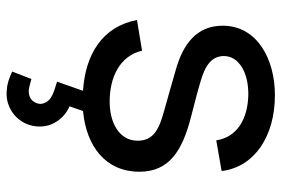

<svg xmlns="http://www.w3.org/2000/svg" viewBox="-158 -460 869 593"><g transform="rotate(90 276.5 -163.5)"><path d="M510.4 -159.4C510.4 -251 446.9 -291.7 341.7 -318.8C293.8 -331.2 260.4 -339.6 233.3 -347.9C181.2 -362.5 153.1 -383.3 153.1 -420.8C153.1 -466.7 205.2 -497.9 276 -495.8C344.8 -493.8 403.1 -463.5 413.5 -396.9L508.3 -413.5C495.8 -515.6 400 -578.1 274 -578.1C163.5 -578.1 59.4 -524 59.4 -416.7C59.4 -335.4 117.7 -293.8 195.8 -271.9C237.5 -259.4 277.1 -249 316.7 -237.5C374 -221.9 414.6 -206.3 414.6 -154.2C414.6 -97.9 360.4 -67.7 293.8 -67.7C219.8 -67.7 153.1 -97.9 136.5 -167.7L41.7 -152.1C62.5 -44.8 147.9 7.3 260.4 14.6L232.3 94.8C265.6 105.2 289.6 111.5 297.9 133.3C303.1 144.8 301 156.2 293.8 166.7C287.5 177.1 275 182.3 260.4 182.3C250 181.2 237.5 178.1 224 174L201 233.3C218.8 241.7 237.5 249 258.3 250C295.8 254.2 332.3 237.5 353.1 206.3C374 177.1 377.1 132.3 358.3 101C346.9 80.2 328.1 64.6 308.3 56.3L322.9 14.6C433.3 4.2 510.4 -56.3 510.4 -159.4Z"/></g></svg>

Font: Manrope3 Medium
Style: Regular
Weight: 500
Width: 4
Designer: Mikhail Sharanda
Foundry: Mikhail Sharanda
Version: Version 3.000;PS 003.000;hotconv 1.0.88;makeotf.lib2.5.64775